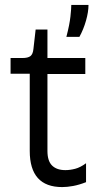

<svg xmlns="http://www.w3.org/2000/svg" viewBox="-20 -751 404 781"><path d="M233 10Q101 10 101 -137V-451H23V-515H71Q94 -515 104 -523Q114 -531 116 -552L125 -631H173V-515H327V-450H173V-137Q173 -96 192 -77.5Q211 -59 246 -59Q265 -59 286 -64.5Q307 -70 330 -87V-10Q302 1 277.5 5.5Q253 10 233 10ZM250 -601Q263 -651 266.5 -683.5Q270 -716 270 -731H340Q340 -703 330 -667.5Q320 -632 303 -601Z"/></svg>

Font: Bricolage Grotesque 12pt Light
Style: Regular
Weight: 300
Designer: Mathieu Triay
Foundry: Atelier Triay
Version: Version 1.001; ttfautohint (v1.8.4.7-5d5b);gftools[0.9.33.de